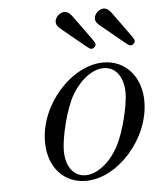

<svg xmlns="http://www.w3.org/2000/svg" viewBox="-50 -694 610 747"><g transform="rotate(-5 255.5 -320.0)"><path d="M192 -615C192 -601 203 -592 209 -587C306 -507 314 -499 322 -499C330 -499 339 -507 339 -515C339 -524 335 -526 264 -625C257 -634 247 -651 229 -651C211 -651 192 -633 192 -615ZM345 -615C345 -601 356 -592 362 -587C459 -507 467 -499 475 -499C483 -499 492 -507 492 -515C492 -524 488 -526 417 -625C410 -634 400 -651 382 -651C365 -651 345 -633 345 -615ZM110 -154C110 -51 173 11 256 11C380 11 509 -131 509 -278C509 -373 450 -442 363 -442C239 -442 110 -300 110 -154ZM180 -114C180 -164 206 -275 238 -329C275 -390 323 -420 362 -420C411 -420 439 -376 439 -317C439 -274 417 -171 385 -111C356 -56 305 -11 256 -11C217 -11 180 -42 180 -114Z"/></g></svg>

Font: CMU Serif
Style: Italic
Weight: 500
Italic angle: -14.04°
Version: Version 0.7.0